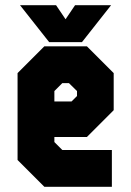

<svg xmlns="http://www.w3.org/2000/svg" viewBox="-20 -718 504 738"><path d="M314 -540 417 -437V-294.5L314 -191.5H189V-172L219.5 -141.5H410V0H150.5L47.5 -103V-437L150.5 -540ZM245 -398.5H219.5L189 -368V-328H255L276 -349V-368ZM169 -556 57 -698H195.5L232 -644L268.5 -698H407L295 -556Z"/></svg>

Font: Tourney Condensed Black
Style: Regular
Weight: 900
Width: 3
Designer: Tyler Finck
Foundry: Etcetera Type Co
Version: Version 1.010; ttfautohint (v1.8.3)